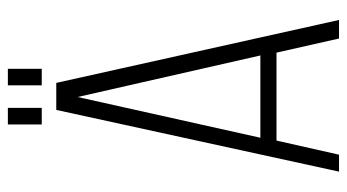

<svg xmlns="http://www.w3.org/2000/svg" viewBox="-212 -648 861 476"><g transform="rotate(-90 218.0 -410.5)"><path d="M188 -821V-737H147V-821ZM285 -821V-737H244V-821ZM107 -155 72 0H30L183 -701H250L406 0H360L325 -155ZM114 -195H318L215 -648Z"/></g></svg>

Font: Bebas Neue Book
Style: Regular
Weight: 300
Designer: Ryoichi Tsunekawa
Foundry: Ryoichi Tsunekawa
Version: Version 1.003;PS 001.003;hotconv 1.0.88;makeotf.lib2.5.64775